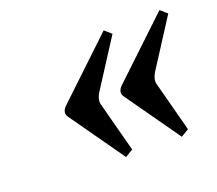

<svg xmlns="http://www.w3.org/2000/svg" viewBox="-82 -574 731 647"><g transform="rotate(-20 284.0 -250.5)"><path d="M332 -231Q318 -250 339 -270L544 -464L568 -443L458 -272Q445 -250 450 -232L497 -54L469 -37ZM132 -231Q118 -250 139 -270L344 -464L368 -443L258 -272Q245 -250 250 -232L297 -54L269 -37Z"/></g></svg>

Font: Lingua Franca
Style: Bold Italic
Weight: 700
Italic angle: -13°
Version: Version 1.19